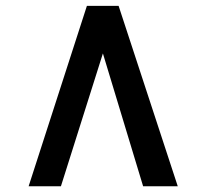

<svg xmlns="http://www.w3.org/2000/svg" viewBox="-20 -768 703 654"><path d="M384 -748 585.5 -133.5H467.5L330.5 -586L187.5 -133.5H77.5L276 -748Z"/></svg>

Font: Merriweather 24pt Black
Style: Regular
Weight: 900
Designer: Eben Sorkin
Foundry: Eben Sorkin
Version: Version 2.100